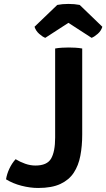

<svg xmlns="http://www.w3.org/2000/svg" viewBox="-20 -924 528 954"><path d="M57.5 -133Q79.5 -119.5 105 -110.5Q130.5 -101.5 156 -101.5Q214 -101.5 234 -136.2Q254 -171 254 -240.5V-683Q269.5 -686 288.8 -687Q308 -688 321.5 -688Q335.5 -688 354 -687Q372.5 -686 388.5 -683V-255.5Q388.5 -198.5 379.2 -150Q370 -101.5 346.5 -65.8Q323 -30 280.2 -10Q237.5 10 169.5 10Q130 10 87 -1Q44 -12 10 -33Q14 -59 26.5 -85.8Q39 -112.5 57.5 -133ZM376 -899.5 488.5 -791Q482.5 -770.5 465.5 -755.8Q448.5 -741 435 -736L320 -810.5L205 -736Q191.5 -741 174.8 -755.8Q158 -770.5 151.5 -791L264.5 -899.5Q289.5 -904.5 320 -904.5Q350.5 -904.5 376 -899.5Z"/></svg>

Font: Signika SC SemiBold
Style: Regular
Weight: 600
Designer: Anna Giedryś
Foundry: Anna Giedryś
Version: Version 2.000; ttfautohint (v1.8.3) -l 8 -r 50 -G 200 -x 9 -